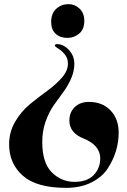

<svg xmlns="http://www.w3.org/2000/svg" viewBox="-20 -795 612 927"><path d="M311 -775Q341 -775 364 -753.5Q387 -732 387 -694Q387 -653 362 -632.5Q337 -612 306 -612Q270 -612 248.5 -632Q227 -652 227 -689Q227 -730 251.5 -752.5Q276 -775 311 -775ZM255 -582Q289 -582 317 -549Q339 -522 339 -488Q339 -451 323 -415Q307 -379 284.5 -349Q262 -319 239 -286Q216 -253 200 -207.5Q184 -162 184 -110Q184 -9 230 37Q276 83 340 83Q401 83 432.5 50Q464 17 464 -30Q464 -94 382 -127Q315 -154 315 -213Q315 -253 341 -278Q367 -303 409 -303Q475 -303 514 -261.5Q553 -220 553 -155Q553 -110 540 -66.5Q527 -23 500 18.5Q473 60 421 86Q369 112 299 112Q157 112 90.5 53.5Q24 -5 24 -98Q24 -158 53.5 -208Q83 -258 124.5 -292Q166 -326 207.5 -356Q249 -386 278.5 -419.5Q308 -453 308 -488Q308 -515 292 -533.5Q276 -552 260.5 -561Q245 -570 245 -575Q245 -582 255 -582Z"/></svg>

Font: Henny Penny
Style: Regular
Weight: 400
Designer: Olga Umpeleva
Foundry: Brownfox
Version: Version 1.001